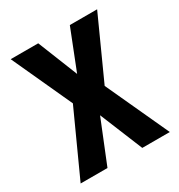

<svg xmlns="http://www.w3.org/2000/svg" viewBox="-135 -637 683 731"><g transform="rotate(-30 206.0 -271.5)"><path d="M137 -279 10 0H128L204 -188L281 0H402L275 -276L396 -543H276L207 -368L137 -543H16Z"/></g></svg>

Font: Noto Sans Myanmar ExtraCondensed SemiBold
Style: Regular
Weight: 600
Width: 2
Designer: Monotype Design Team
Foundry: Monotype Imaging Inc.
Version: Version 2.107